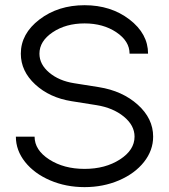

<svg xmlns="http://www.w3.org/2000/svg" viewBox="-20 -727 665 756"><path d="M42.5 -189H116.2Q116.2 -136.2 173.8 -99.1Q231.4 -62 313 -62Q394.5 -62 452.1 -99.1Q509.8 -136.2 509.8 -189Q509.8 -233.4 467.3 -268.1Q424.8 -302.7 359.9 -313L261.7 -328.6Q175.3 -342.3 118.7 -394.5Q62 -446.8 62 -515.6Q62 -594.2 135.5 -650.4Q209 -706.5 313 -706.5Q416.5 -706.5 489.7 -650.4Q563 -594.2 563 -515.6H490.2Q490.2 -564.9 438.2 -599.9Q386.2 -634.8 313 -634.8Q239.3 -634.8 187.3 -599.9Q135.3 -564.9 135.3 -515.6Q135.3 -473.6 173.8 -441.2Q212.4 -408.7 271.5 -399.4L369.6 -383.8Q461.9 -369.1 522.5 -314.7Q583 -260.3 583 -189Q583 -134.8 546.9 -89.1Q510.7 -43.5 448.5 -16.8Q386.2 9.8 313 9.8Q239.7 9.8 177.5 -16.8Q115.2 -43.5 78.9 -89.1Q42.5 -134.8 42.5 -189Z"/></svg>

Font: Basically A Sans Serif
Style: Regular
Weight: 400
Designer: Hyung-Suk Kim
Foundry: Mental Design
Version: 1.000